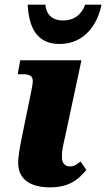

<svg xmlns="http://www.w3.org/2000/svg" viewBox="-20 -795 456 825"><path d="M236 -606C347 -606 401 -696 416 -775H346C328 -727 294 -707 251 -707C208 -707 179 -729 175 -775H99C104 -677 138 -606 236 -606ZM195 10C280 10 319 -26 351 -65L326 -101C306 -86 299 -80 279 -80C259 -80 246 -95 246 -120C246 -150 250 -164 260 -209L330 -536H67L56 -476H77C135 -476 123 -449 110 -381L76 -216C63 -153 58 -117 58 -96C58 -26 108 10 195 10Z"/></svg>

Font: Noto Serif SemiCondensed Black
Style: Italic
Weight: 900
Width: 4
Italic angle: -12°
Designer: Monotype Design Team
Foundry: Monotype Imaging Inc.
Version: Version 2.014